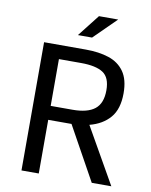

<svg xmlns="http://www.w3.org/2000/svg" viewBox="-91 -900 761 967"><g transform="rotate(10 289.5 -416.5)"><path d="M86.4 0V-655.8H300.3Q367.2 -655.8 417.7 -639.2Q468.3 -622.6 496.8 -582.3Q525.4 -542 525.4 -471.7Q525.4 -391.1 487.5 -346.9Q449.7 -302.7 383.3 -285.6L545.9 0H445.8L293.9 -274.4H174.8V0ZM174.8 -345.7H287.1Q362.8 -345.7 400.1 -375.2Q437.5 -404.8 437.5 -471.7Q437.5 -537.1 400.6 -561Q363.8 -585 288.1 -585H174.8ZM248 -720.7 335.9 -833H434.1L320.3 -720.7Z"/></g></svg>

Font: Varta Light Medium
Style: Regular
Weight: 500
Version: Version 1.004